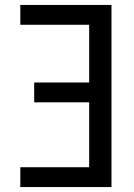

<svg xmlns="http://www.w3.org/2000/svg" viewBox="-20 -755 540 775"><path d="M62 0V-80H340V-342H118V-422H340V-655H62V-735H430V0Z"/></svg>

Font: Iosevka Medium
Style: Regular
Weight: 500
Monospace: yes
Designer: Belleve Invis
Foundry: Belleve Invis
Version: Version 32.5.0; ttfautohint (v1.8.4)